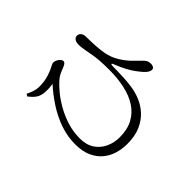

<svg xmlns="http://www.w3.org/2000/svg" viewBox="-151 -993 1302 1302"><g transform="rotate(-45 500.0 -342.5)"><path d="M419.5 38.3Q372.6 38.3 327.9 25.2Q283.2 12 247.3 -17.4Q211.4 -46.8 189.7 -94.5Q168 -142.1 168 -211.1Q168 -284.9 192.3 -355.2Q216.6 -425.4 258.1 -489.7Q299.7 -554.1 349.7 -609.2Q332.9 -605.9 312.7 -604.7Q292.5 -603.5 270.4 -605Q240 -607.7 217.2 -621.3Q194.3 -634.8 167.4 -670L178.2 -685.5Q202.3 -673.1 225.5 -665.7Q248.8 -658.2 272.9 -658.2Q298.4 -658.2 321.6 -661.7Q344.8 -665.2 366.1 -672.1Q387.4 -678.9 405.4 -686.9Q428.9 -697.7 437.9 -702.7Q447 -707.8 456.3 -707.8Q469.8 -707.8 482.2 -700.7Q494.6 -693.6 503.1 -683.9Q511.5 -674.3 511.5 -666.6Q511.5 -658.5 506.3 -652.5Q501.2 -646.4 487.3 -639.9Q469 -632.1 445 -622.4Q421.1 -612.6 397.6 -591.6Q374.8 -571.9 344.3 -535.5Q313.7 -499.2 285.1 -449.6Q256.4 -400 237.3 -340.7Q218.2 -281.3 218.2 -216.5Q218.2 -154 245.9 -112.6Q273.6 -71.2 318.8 -50.6Q363.9 -30 415.7 -30Q490.2 -30 542.5 -58.3Q594.7 -86.6 627.1 -137.1Q659.5 -187.6 674.2 -255.4Q689 -323.2 689 -402.3Q689 -451.3 686.6 -490.9Q684.2 -530.5 675.6 -573.2Q673.4 -586.4 670.1 -603.8Q666.7 -621.3 664.3 -639.2Q661.9 -657.1 661.9 -670.8Q661.9 -697 672.2 -710.1Q682.5 -723.3 697.4 -723.1Q710.1 -722.9 718.5 -716.7Q726.8 -710.5 731.5 -699.3Q736.2 -688.1 736.2 -674Q736.2 -635.5 738.6 -591.1Q741 -546.6 747.8 -506.8Q758.3 -454.3 783.6 -413.1Q809 -371.9 838 -341.7Q866.9 -311.5 888.4 -291.3Q900.1 -281.8 908.8 -268.7Q917.5 -255.7 918.3 -232.8Q918.3 -219.9 912.5 -209.3Q906.7 -198.7 894.3 -198.7Q882.7 -198.7 869 -206.9Q855.2 -215.2 842.5 -229.9Q826 -248.7 808.1 -272.9Q790.2 -297.2 773.2 -329.1Q756.3 -361 740.2 -401.3Q733.2 -422.2 727.8 -421.5Q722.4 -420.9 722.4 -398.1Q722.4 -379.1 721.8 -351.7Q721.2 -324.3 719.5 -291.3Q717.8 -258.3 712.5 -221.2Q706.9 -177.1 688.7 -131.3Q670.5 -85.6 635.9 -47.2Q601.3 -8.9 548.1 14.7Q495 38.3 419.5 38.3Z"/></g></svg>

Font: Noto Serif HK ExtraLight
Style: Regular
Weight: 200
Designer: Ryoko NISHIZUKA 西塚涼子 (kana & ideographs); Frank Grießhammer (Latin, Greek & Cyrillic); Wenlong ZHANG 张文龙 (bopomofo); San
Foundry: Adobe
Version: Version 2.002-H1;hotconv 1.1.0;makeotfexe 2.6.0